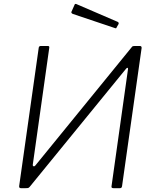

<svg xmlns="http://www.w3.org/2000/svg" viewBox="-20 -982 809 1002"><path d="M230 -742Q239 -742 237 -732L151 -122Q150 -117 154.5 -114.5Q159 -112 165 -119L666 -734Q670 -740 673.5 -741Q677 -742 683 -742H710Q720 -742 719 -731L617 -11Q616 -5 613.5 -2.5Q611 0 606 0H572Q566 0 563.5 -2.5Q561 -5 562 -10L648 -621Q649 -627 645.5 -628Q642 -629 636 -621L135 -7Q130 -1 125 -0.5Q120 0 114 0H89Q79 0 80 -11L182 -732Q183 -742 193 -742ZM370 -959Q371 -961 373.5 -961.5Q376 -962 378 -961L594 -868Q597 -867 598.5 -864Q600 -861 599 -857L589 -840Q588 -835 585.5 -834.5Q583 -834 578 -836L361 -909Q355 -911 353 -915Q351 -919 354 -923Z"/></svg>

Font: Libre Franklin ExtraLight
Style: Italic
Weight: 250
Italic angle: -8°
Designer: Pablo Impallari, Rodrigo Fuenzalida, Nhung Nguyen
Foundry: Impallari Type
Version: Version 3.000